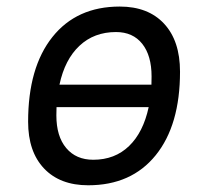

<svg xmlns="http://www.w3.org/2000/svg" viewBox="-20 -547 626 577"><path d="M245.1 9.8Q160.2 9.8 112.3 -40.8Q64.5 -91.3 64.5 -181.2Q64.5 -344.2 137.5 -435.8Q210.4 -527.3 339.8 -527.3Q425.3 -527.3 473.1 -475.8Q521 -424.3 521 -331.5Q521 -170.9 448 -80.6Q375 9.8 245.1 9.8ZM260.3 -66.9Q325.2 -66.9 367.9 -108.2Q410.6 -149.4 426.8 -225.1H149.9Q149.4 -212.9 149.4 -200.2Q149.4 -137.2 179 -102.1Q208.5 -66.9 260.3 -66.9ZM158.7 -292.5H435.1Q435.5 -304.7 435.5 -317.4Q435.5 -379.9 407.5 -415.3Q379.4 -450.7 328.6 -450.7Q262.7 -450.7 218.8 -409.4Q174.8 -368.2 158.7 -292.5Z"/></svg>

Font: CaskaydiaCove NFP SemiLight
Style: Italic
Weight: 350
Italic angle: -10°
Designer: Aaron Bell
Foundry: Saja Typeworks
Version: Version 2111.001; VTT 6.35;Nerd Fonts 3.1.1